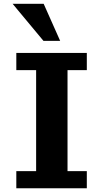

<svg xmlns="http://www.w3.org/2000/svg" viewBox="-20 -990 545 1012"><path d="M66 2.2V-88.1H170.4V-620.5H66V-710.9H437.6V-620.5H335.9V-88.1H437.6V2.2ZM209.1 -774.6 46.4 -970.1H210.1L297.1 -774.6Z"/></svg>

Font: Comme
Style: Regular
Weight: 400
Designer: Vernon Adams
Foundry: Vernon Adams
Version: Version 1.000;gftools[0.9.27]